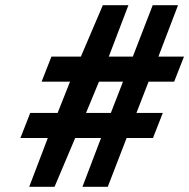

<svg xmlns="http://www.w3.org/2000/svg" viewBox="-20 -723 732 743"><path d="M191 0 271 -189H371L299 0H397L470 -189H572L610 -286H508L555 -407H654L692 -504H593L669 -703H571L494 -504H401L477 -703H378L293 -504H179L141 -407H251L203 -286H97L59 -189H165L93 0ZM456 -407 409 -286H313L363 -407Z"/></svg>

Font: Bluebird
Style: ExtObl
Weight: 400
Designer: Jasper
Foundry: Cannot Into Space Fonts
Version: Version 0.98